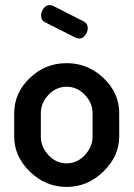

<svg xmlns="http://www.w3.org/2000/svg" viewBox="-20 -729 527 757"><path d="M36 -191V-283Q36 -362 97 -421Q158 -480 243 -480Q326 -480 388 -421.5Q450 -363 450 -283V-191Q450 -113 387.5 -52.5Q325 8 243 8Q160 8 98 -52Q36 -112 36 -191ZM141 -191Q141 -150 171 -117.5Q201 -85 243 -85Q284 -85 314.5 -117.5Q345 -150 345 -191V-283Q345 -323 314.5 -355Q284 -387 243 -387Q201 -387 171 -355Q141 -323 141 -283ZM142 -668Q142 -683 152 -696Q162 -709 176 -709Q179 -709 187 -707L311 -644Q326 -636 326 -618Q326 -603 316 -590Q306 -577 292 -577Q285 -577 279 -580L158 -641Q142 -648 142 -668Z"/></svg>

Font: TerminalDosisSemiBold
Style: Bold
Weight: 600
Designer: EdgarTolentino, PabloImpallari, IginoMarini
Foundry: EdgarTolentino, PabloImpallari, IginoMarini
Version: Version 1.006